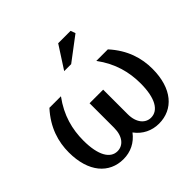

<svg xmlns="http://www.w3.org/2000/svg" viewBox="-183 -926 1129 1129"><g transform="rotate(-45 381.5 -361.0)"><path d="M730 -240C730 -327 704 -419 625 -506H529C597 -414 620 -321 620 -228C620 -105 581 -42 521 -42C475 -42 438 -82 438 -154V-358H325V-154C325 -82 289 -42 242 -42C183 -42 144 -105 144 -228C144 -321 167 -414 235 -506H139C60 -419 34 -327 34 -240C34 -76 116 16 234 16C293 16 345 -9 382 -58C418 -9 471 16 529 16C648 16 730 -76 730 -240ZM353 -597H411L558 -708L547 -738H444Z"/></g></svg>

Font: LT Superior Serif Semibold
Style: Regular
Weight: 600
Designer: Daniel Lyons
Foundry: LyonsType
Version: Version 2.120;FEAKit 1.0